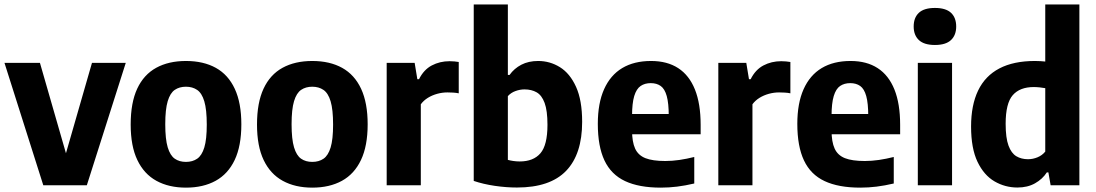

<svg xmlns="http://www.w3.org/2000/svg" viewBox="-21 -828 4898 858"><path d="M172.5 0 -1 -547H157.5L280 -121.5H267.5L390 -547H541L367 0Z M810 10.5Q733.5 10.5 678 -20Q622.5 -50.5 592.8 -112.8Q563 -175 563 -271.5Q563 -369 592.2 -431.8Q621.5 -494.5 677 -525Q732.5 -555.5 810 -555.5Q888 -555.5 943.5 -524.8Q999 -494 1028.2 -431Q1057.5 -368 1057.5 -272.5Q1057.5 -176 1027.8 -113.2Q998 -50.5 942.5 -20Q887 10.5 810 10.5ZM810 -104.5Q839.5 -104.5 860.2 -118.8Q881 -133 892 -169Q903 -205 903 -271Q903 -338.5 892 -375.2Q881 -412 860 -426.2Q839 -440.5 810 -440.5Q781 -440.5 760.2 -426.5Q739.5 -412.5 728.5 -376Q717.5 -339.5 717.5 -273Q717.5 -206 728.5 -169.5Q739.5 -133 760 -118.8Q780.5 -104.5 810 -104.5Z M1374.5 10.5Q1298 10.5 1242.5 -20Q1187 -50.5 1157.2 -112.8Q1127.5 -175 1127.5 -271.5Q1127.5 -369 1156.8 -431.8Q1186 -494.5 1241.5 -525Q1297 -555.5 1374.5 -555.5Q1452.5 -555.5 1508 -524.8Q1563.5 -494 1592.8 -431Q1622 -368 1622 -272.5Q1622 -176 1592.2 -113.2Q1562.5 -50.5 1507 -20Q1451.5 10.5 1374.5 10.5ZM1374.5 -104.5Q1404 -104.5 1424.8 -118.8Q1445.5 -133 1456.5 -169Q1467.5 -205 1467.5 -271Q1467.5 -338.5 1456.5 -375.2Q1445.5 -412 1424.5 -426.2Q1403.5 -440.5 1374.5 -440.5Q1345.5 -440.5 1324.8 -426.5Q1304 -412.5 1293 -376Q1282 -339.5 1282 -273Q1282 -206 1293 -169.5Q1304 -133 1324.5 -118.8Q1345 -104.5 1374.5 -104.5Z M1707 0V-547H1832L1844 -474H1851.5Q1872.5 -516.5 1908.5 -535.5Q1944.5 -554.5 1988 -554.5Q1999 -554.5 2009.8 -553.5Q2020.5 -552.5 2029 -551V-411Q2017 -413.5 2003.8 -414.2Q1990.5 -415 1978.5 -415Q1955.5 -415 1932.8 -408.8Q1910 -402.5 1891 -390.8Q1872 -379 1859.5 -362V0Z M2289 10Q2241 10 2190 2.5Q2139 -5 2096 -19.5V-808H2248.5V-493H2256Q2276.5 -522 2308.8 -538.8Q2341 -555.5 2384 -555.5Q2436.5 -555.5 2481.2 -527.8Q2526 -500 2553.2 -440Q2580.5 -380 2580.5 -283.5Q2580.5 -139 2508.8 -64.5Q2437 10 2289 10ZM2301.5 -106.5Q2362.5 -106.5 2394 -143Q2425.5 -179.5 2425.5 -270.5Q2425.5 -333.5 2412.8 -368Q2400 -402.5 2377 -415.5Q2354 -428.5 2323 -428.5Q2303 -428.5 2282.8 -421.2Q2262.5 -414 2248.5 -398.5V-113.5Q2259.5 -110.5 2273.5 -108.5Q2287.5 -106.5 2301.5 -106.5Z M2932 10.5Q2834.5 10.5 2772.2 -18.8Q2710 -48 2680.2 -111Q2650.5 -174 2650.5 -274.5Q2650.5 -366.5 2678.5 -429.2Q2706.5 -492 2759.5 -523.8Q2812.5 -555.5 2888.5 -555.5Q2960.5 -555.5 3009.8 -523.5Q3059 -491.5 3084.5 -428Q3110 -364.5 3110 -270V-228H2749V-318.5H2991L2967.5 -309Q2967.5 -366.5 2958.5 -398.8Q2949.5 -431 2931.5 -443.8Q2913.5 -456.5 2887 -456.5Q2860.5 -456.5 2841.8 -443.8Q2823 -431 2813.2 -398.8Q2803.5 -366.5 2803.5 -309.5V-245.5Q2803.5 -194 2817.2 -164Q2831 -134 2863.2 -121.2Q2895.5 -108.5 2952 -108.5Q2982.5 -108.5 3015 -113.2Q3047.5 -118 3081.5 -126.5V-8Q3041 1.5 3004.8 6Q2968.5 10.5 2932 10.5Z M3189 0V-547H3314L3326 -474H3333.5Q3354.5 -516.5 3390.5 -535.5Q3426.5 -554.5 3470 -554.5Q3481 -554.5 3491.8 -553.5Q3502.5 -552.5 3511 -551V-411Q3499 -413.5 3485.8 -414.2Q3472.5 -415 3460.5 -415Q3437.5 -415 3414.8 -408.8Q3392 -402.5 3373 -390.8Q3354 -379 3341.5 -362V0Z M3823.5 10.5Q3726 10.5 3663.8 -18.8Q3601.5 -48 3571.8 -111Q3542 -174 3542 -274.5Q3542 -366.5 3570 -429.2Q3598 -492 3651 -523.8Q3704 -555.5 3780 -555.5Q3852 -555.5 3901.2 -523.5Q3950.5 -491.5 3976 -428Q4001.5 -364.5 4001.5 -270V-228H3640.5V-318.5H3882.5L3859 -309Q3859 -366.5 3850 -398.8Q3841 -431 3823 -443.8Q3805 -456.5 3778.5 -456.5Q3752 -456.5 3733.2 -443.8Q3714.5 -431 3704.8 -398.8Q3695 -366.5 3695 -309.5V-245.5Q3695 -194 3708.8 -164Q3722.5 -134 3754.8 -121.2Q3787 -108.5 3843.5 -108.5Q3874 -108.5 3906.5 -113.2Q3939 -118 3973 -126.5V-8Q3932.5 1.5 3896.2 6Q3860 10.5 3823.5 10.5Z M4080.5 0V-547H4233.5V0ZM4157 -627Q4108.5 -627 4085.2 -649Q4062 -671 4062 -709.5Q4062 -749 4085.2 -770.8Q4108.5 -792.5 4157 -792.5Q4205.5 -792.5 4228.8 -770.8Q4252 -749 4252 -709.5Q4252 -671 4228.8 -649Q4205.5 -627 4157 -627Z M4525.5 10Q4470.5 10 4423.2 -17.5Q4376 -45 4347.2 -105Q4318.5 -165 4318.5 -262.5Q4318.5 -358 4350 -423.5Q4381.5 -489 4445 -522.2Q4508.5 -555.5 4604 -555.5Q4616 -555.5 4628 -554.8Q4640 -554 4650 -553V-808H4802.5V0H4674L4664 -57.5H4657Q4637.5 -27.5 4604.2 -8.8Q4571 10 4525.5 10ZM4573 -116.5Q4594.5 -116.5 4615.2 -125Q4636 -133.5 4650 -150.5V-434Q4639.5 -436 4625.2 -437.5Q4611 -439 4598.5 -439Q4536.5 -439 4504.8 -402.8Q4473 -366.5 4473 -275Q4473 -211.5 4485.8 -177.2Q4498.5 -143 4520.8 -129.8Q4543 -116.5 4573 -116.5Z"/></svg>

Font: Encode Sans SemiCondensed
Style: Bold
Weight: 700
Width: 4
Designer: Multiple Designers
Foundry: Impallari Type
Version: Version 3.002